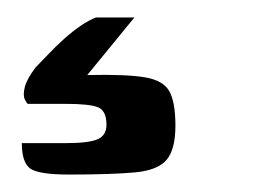

<svg xmlns="http://www.w3.org/2000/svg" viewBox="-20 -21 290 220"><path d="M59 179Q24 179 14.5 172Q5 165 5 143Q8 143 20 143Q32 143 55 143Q82 143 92 138.5Q102 134 102 122Q102 106 92.5 102Q83 98 55 98H12Q11 98 8.5 93Q6 88 8.5 78.5Q11 69 21 56Q28 49 36 40.5Q44 32 53.5 23.5Q63 15 72.5 8.5Q82 2 90 -1H134L80 65Q124 64 145.5 67.5Q167 71 174 83.5Q181 96 181 123Q181 150 171 162Q161 174 135 176.5Q109 179 59 179Z"/></svg>

Font: Genos Thin
Style: Bold
Weight: 700
Version: Version 1.010